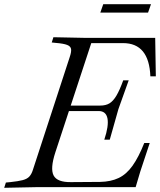

<svg xmlns="http://www.w3.org/2000/svg" viewBox="-50 -890 761 913"><path d="M-30 3 -22 -22 -1 -24Q37 -28 58 -33.5Q79 -39 89.5 -50.5Q100 -62 106 -81L281 -617Q290 -643 288 -656.5Q286 -670 269 -676.5Q252 -683 215 -686L196 -688L204 -713L351 -710H688L691 -527H665Q659 -685 535 -685H384L213 -165Q188 -88 205 -55.5Q222 -23 288 -24L426 -25Q477 -26 514 -43.5Q551 -61 580 -101.5Q609 -142 636 -210H662L617 -74L595 0H119ZM446 -226Q468 -292 461 -327Q454 -362 419 -362H246L254 -388H427Q453 -388 470.5 -398.5Q488 -409 503.5 -435Q519 -461 536 -508H562L513 -371L472 -226ZM427 -830 441 -870H668L654 -830Z"/></svg>

Font: Baskervville
Style: Italic
Weight: 400
Italic angle: -18°
Designer: ANRT
Foundry: ANRT
Version: Version 1.100